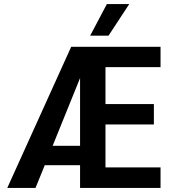

<svg xmlns="http://www.w3.org/2000/svg" viewBox="-20 -932 858 952"><path d="M503 -599V-416H743V-315H503V-102H776V0H377V-113H202L156 0H16L333 -700H776V-599ZM377 -209V-545L241 -209ZM510 -912H621L518 -755H427Z"/></svg>

Font: Sarabun SemiBold
Style: Regular
Weight: 600
Designer: Suppakit Chalermlarp | Katatrad Co.,Ltd.
Foundry: Cadson Demak Co.,Ltd.
Version: Version 1.000; ttfautohint (v1.6)